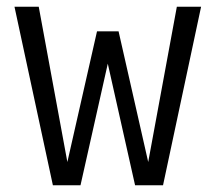

<svg xmlns="http://www.w3.org/2000/svg" viewBox="-20 -550 640 570"><path d="M137 0 23 -530H95L180 -69L268 -457H332L420 -69L505 -530H577L464 0H381L300 -361L219 0Z"/></svg>

Font: Geist Mono Light
Style: Regular
Weight: 300
Monospace: yes
Designer: Basement.studio, Andrés Briganti, Mateo Zaragoza
Foundry: Basement.studio, Vercel, Andrés Briganti, Guido Ferreyra, Mateo Zaragoza
Version: Version 1.500; ttfautohint (v1.8.4.7-5d5b)